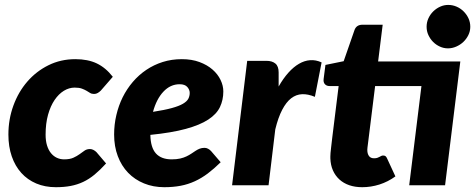

<svg xmlns="http://www.w3.org/2000/svg" viewBox="-20 -772 1980 800"><path d="M422 -91Q397 -63.5 374 -44.5Q351 -25.5 326.5 -14Q302 -2.5 274.2 2.8Q246.5 8 213 8Q167.5 8 131 -7.5Q94.5 -23 68.8 -51.5Q43 -80 29 -120.5Q15 -161 15 -211.5Q15 -275 35.8 -332Q56.5 -389 93.8 -432Q131 -475 182 -500.2Q233 -525.5 294 -525.5Q346 -525.5 383.2 -507.8Q420.5 -490 450 -452L400 -394.5Q394.5 -389 387.5 -384.8Q380.5 -380.5 372 -380.5Q362 -380.5 355.2 -384.8Q348.5 -389 340.5 -393.8Q332.5 -398.5 321 -402.8Q309.5 -407 291 -407Q268 -407 246.2 -393.8Q224.5 -380.5 207.5 -355.5Q190.5 -330.5 180.2 -294Q170 -257.5 170 -211Q170 -185 176 -165.8Q182 -146.5 192.5 -133.8Q203 -121 217 -114.5Q231 -108 247 -108Q271 -108 285.8 -114.8Q300.5 -121.5 311.5 -129.5Q322.5 -137.5 332 -144.2Q341.5 -151 355 -151Q362.5 -151 369.5 -147.2Q376.5 -143.5 382 -138L422 -91Z M910.5 -391Q910.5 -355.5 896.5 -326Q882.5 -296.5 847.8 -273.8Q813 -251 754.2 -235Q695.5 -219 606.5 -210Q607.5 -157 629.8 -132.5Q652 -108 695.5 -108Q716 -108 731 -111.5Q746 -115 757.2 -120.5Q768.5 -126 777.5 -132Q786.5 -138 794.8 -143.5Q803 -149 812 -152.5Q821 -156 832.5 -156Q840 -156 847 -152.2Q854 -148.5 859.5 -142.5L899.5 -96Q872 -69 845.8 -49.2Q819.5 -29.5 791.8 -16.8Q764 -4 732.8 2Q701.5 8 664.5 8Q618.5 8 580 -7.8Q541.5 -23.5 513.8 -52.2Q486 -81 470.8 -121.5Q455.5 -162 455.5 -211.5Q455.5 -253 464.8 -292.5Q474 -332 491.2 -366.8Q508.5 -401.5 533.5 -430.8Q558.5 -460 589.8 -481Q621 -502 658.2 -513.8Q695.5 -525.5 737.5 -525.5Q779 -525.5 811.2 -513.5Q843.5 -501.5 865.5 -482.2Q887.5 -463 899 -439Q910.5 -415 910.5 -391ZM728.5 -421Q690 -421 661 -390.2Q632 -359.5 617.5 -306Q666 -313.5 696 -321.8Q726 -330 742.5 -339.8Q759 -349.5 764.8 -360.8Q770.5 -372 770.5 -385Q770.5 -398 760.5 -409.5Q750.5 -421 728.5 -421Z M947 0 1010 -518.5H1090Q1114 -518.5 1127.5 -507.2Q1141 -496 1141 -470.5V-411.5Q1160 -445 1181.5 -469Q1203 -493 1225.8 -506.2Q1248.5 -519.5 1272.2 -521.2Q1296 -523 1320 -512L1292 -368.5Q1263.5 -380.5 1238.8 -379.5Q1214 -378.5 1193.2 -362.5Q1172.5 -346.5 1155.8 -314.5Q1139 -282.5 1127 -233L1099 0Z M1326.5 0ZM1356.5 -112Q1356.5 -115.5 1356.5 -120.5Q1356.5 -125.5 1357.2 -134.8Q1358 -144 1359.8 -159.2Q1361.5 -174.5 1364.5 -199.5L1391 -413.5H1352.5Q1341 -413.5 1333.8 -421.2Q1326.5 -429 1328.5 -443.5L1336 -501.5L1412 -517L1456.5 -645Q1464 -669 1490.5 -669H1574.5L1555.5 -516H1898L1834.5 0H1685L1736 -413.5H1543L1517.5 -208Q1515 -187.5 1513.5 -175.8Q1512 -164 1511.2 -157.8Q1510.5 -151.5 1510.5 -149.2Q1510.5 -147 1510.5 -146.5Q1510.5 -132 1517.2 -122.2Q1524 -112.5 1538.5 -112.5Q1546.5 -112.5 1551.8 -114.2Q1557 -116 1561 -118.2Q1565 -120.5 1568.5 -122.2Q1572 -124 1576.5 -124Q1583.5 -124 1587 -120.8Q1590.5 -117.5 1593.5 -110.5L1627.5 -37Q1596.5 -14.5 1561 -3.2Q1525.5 8 1489.5 8Q1459.5 8 1435.5 -0.2Q1411.5 -8.5 1394.2 -24.2Q1377 -40 1367.2 -62Q1357.5 -84 1356.5 -112ZM1939.5 -660.5Q1939.5 -642 1931.5 -625.8Q1923.5 -609.5 1910.5 -597.2Q1897.5 -585 1880.8 -577.8Q1864 -570.5 1846.5 -570.5Q1829 -570.5 1813 -577.8Q1797 -585 1784.8 -597.2Q1772.5 -609.5 1765 -625.8Q1757.5 -642 1757.5 -660.5Q1757.5 -679 1765 -695.5Q1772.5 -712 1785.2 -724.5Q1798 -737 1814 -744.2Q1830 -751.5 1847.5 -751.5Q1865.5 -751.5 1882 -744.5Q1898.5 -737.5 1911.2 -725Q1924 -712.5 1931.8 -696Q1939.5 -679.5 1939.5 -660.5Z"/></svg>

Font: Lato Black
Style: Italic
Weight: 900
Italic angle: -7°
Designer: Lukasz Dziedzic
Foundry: tyPoland Lukasz Dziedzic
Version: Version 2.007; 2014-02-27